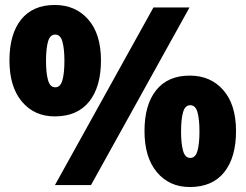

<svg xmlns="http://www.w3.org/2000/svg" viewBox="-20 -744 988 772"><path d="M200 -724Q284 -724 335 -665.5Q386 -607 386 -501Q386 -395 338.5 -335.5Q291 -276 200 -276Q118 -276 68 -335.5Q18 -395 18 -501Q18 -607 65 -665.5Q112 -724 200 -724ZM742 -714 346 0H201L597 -714ZM202 -605Q181 -605 173 -576.5Q165 -548 165 -499Q165 -451 173 -422Q181 -393 202 -393Q223 -393 231 -421.5Q239 -450 239 -499Q239 -548 231 -576.5Q223 -605 202 -605ZM743 -440Q827 -440 878 -381.5Q929 -323 929 -217Q929 -111 881.5 -51.5Q834 8 743 8Q661 8 611 -51.5Q561 -111 561 -217Q561 -323 608 -381.5Q655 -440 743 -440ZM745 -321Q724 -321 716 -292.5Q708 -264 708 -215Q708 -167 716 -138Q724 -109 745 -109Q766 -109 774 -137.5Q782 -166 782 -215Q782 -265 774 -293Q766 -321 745 -321Z"/></svg>

Font: Noto Sans Syriac Eastern Black
Style: Regular
Weight: 900
Designer: Patrick Giasson and the Monotype Design Team
Foundry: Monotype Imaging Inc.
Version: Version 3.001; ttfautohint (v1.8.4.7-5d5b)